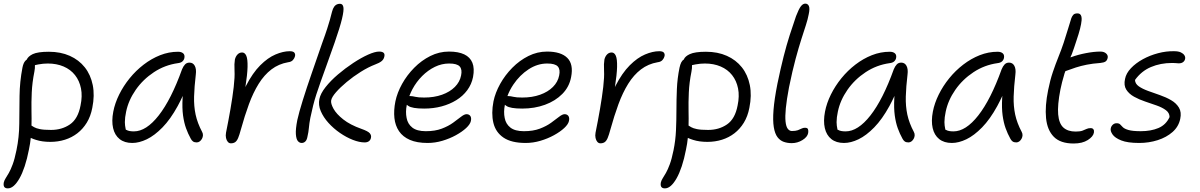

<svg xmlns="http://www.w3.org/2000/svg" viewBox="-30 -780 6629 1061"><path d="M248 4Q203 4 169 -7Q153 -12 140 -18Q137 13 130 46Q120 98 106.5 138.5Q93 179 77.5 206Q62 233 46 247Q30 261 13 261Q3 261 -2.5 257Q-8 253 -9.5 245.5Q-11 238 -9 228Q-6 216 1.5 204.5Q9 193 19 175.5Q29 158 40 128.5Q51 99 61 50Q76 -22 76.5 -97Q77 -172 78 -250Q79 -328 94 -406Q99 -432 110 -444Q114 -448 118 -451Q125 -468 151 -481Q179 -494 240 -494Q305 -494 355.5 -471.5Q406 -449 438.5 -408Q471 -367 482.5 -310Q494 -253 480 -184Q471 -137 449.5 -102Q428 -67 397.5 -43.5Q367 -20 329 -8Q291 4 248 4ZM163 -420Q163 -420 163 -420Q164 -404 160 -384Q148 -324 145.5 -269.5Q143 -215 144 -164Q145 -125 144 -86Q150 -82 159 -77Q169 -71 190.5 -66.5Q212 -62 252 -62Q312 -62 356.5 -92.5Q401 -123 415 -197Q426 -249 417.5 -291.5Q409 -334 384.5 -365Q360 -396 321.5 -412.5Q283 -429 234 -429Q208 -429 182 -424Q171 -421 163 -420Z M701 10Q658 10 631 -11.5Q604 -33 595 -72Q586 -111 596 -163Q605 -210 628.5 -257.5Q652 -305 686.5 -347.5Q721 -390 764 -423Q807 -456 855 -475Q903 -494 954 -494Q972 -494 982 -485.5Q992 -477 989 -460Q987 -449 978.5 -441Q970 -433 953 -431Q881 -421 820.5 -381Q760 -341 720 -283.5Q680 -226 667 -163Q660 -131 660 -105Q660 -87 665 -64Q667 -62 669 -62Q682 -54 710 -54Q778 -54 847 -142Q916 -230 976 -397Q983 -414 992.5 -424Q1002 -434 1017 -434Q1037 -434 1046.5 -416Q1056 -398 1052 -368Q1044 -300 1042.5 -246.5Q1041 -193 1051 -146.5Q1061 -100 1087 -51Q1092 -42 1091.5 -32Q1091 -22 1086 -13Q1081 -4 1073.5 1.5Q1066 7 1057 7Q1044 7 1036.5 1.5Q1029 -4 1024 -14Q1009 -41 998 -71.5Q987 -102 981.5 -142Q976 -182 979 -238Q979 -244 980 -250Q966 -220 952 -194Q912 -121 868 -76Q824 -31 781.5 -10.5Q739 10 701 10Z M1246 12Q1236 12 1229 4Q1222 -4 1219 -17.5Q1216 -31 1219 -47Q1232 -111 1243.5 -177Q1255 -243 1261.5 -299Q1268 -355 1266 -389Q1265 -412 1265.5 -425Q1266 -438 1268 -451Q1272 -468 1282.5 -479Q1293 -490 1308 -490Q1323 -490 1331 -472Q1339 -454 1338 -410Q1337 -369 1326 -298Q1327 -302 1329 -305Q1366 -377 1408 -419Q1450 -461 1492.5 -479Q1535 -497 1571 -497Q1591 -497 1597 -488.5Q1603 -480 1600 -469Q1598 -459 1589 -448.5Q1580 -438 1562 -436Q1510 -427 1470 -396.5Q1430 -366 1399.5 -317Q1369 -268 1345.5 -204Q1322 -140 1301 -64Q1293 -34 1286 -17.5Q1279 -1 1269.5 5.5Q1260 12 1246 12Z M1985 7Q1956 7 1920 -7Q1884 -21 1848.5 -45.5Q1813 -70 1785 -101Q1757 -132 1742.5 -166Q1728 -200 1735 -233Q1741 -263 1769 -298.5Q1797 -334 1837.5 -368.5Q1878 -403 1922 -432Q1966 -461 2004 -478Q2042 -495 2065 -495Q2082 -495 2089.5 -488.5Q2097 -482 2094 -468Q2091 -452 2078.5 -442Q2066 -432 2044 -424Q2005 -409 1963.5 -383Q1922 -357 1886 -327Q1850 -297 1826.5 -270Q1803 -243 1800 -225Q1797 -208 1813 -179Q1829 -150 1867 -120Q1905 -90 1967 -68Q2004 -55 2013.5 -43.5Q2023 -32 2020 -19Q2018 -7 2009 0Q2000 7 1985 7ZM1637 10Q1625 10 1616 -0.5Q1607 -11 1605 -38.5Q1603 -66 1613 -117Q1622 -158 1643 -225.5Q1664 -293 1692.5 -375Q1721 -457 1750 -541Q1769 -593 1778.5 -623Q1788 -653 1793 -670.5Q1798 -688 1801 -701Q1804 -714 1810 -731Q1816 -745 1825.5 -752Q1835 -759 1849 -759Q1864 -759 1867.5 -741Q1871 -723 1860 -676.5Q1849 -630 1819 -544Q1793 -470 1774 -417.5Q1755 -365 1741.5 -327Q1728 -289 1718 -258Q1708 -227 1700.5 -197Q1693 -167 1685 -129Q1679 -98 1677 -74Q1675 -50 1669 -25Q1666 -7 1657.5 1.5Q1649 10 1637 10Z M2333 10Q2274 10 2235 -7Q2196 -24 2175 -55Q2154 -86 2149.5 -128Q2145 -170 2155 -220Q2165 -268 2192 -316.5Q2219 -365 2259 -405.5Q2299 -446 2348 -470.5Q2397 -495 2451 -495Q2503 -495 2535.5 -479.5Q2568 -464 2580.5 -433Q2593 -402 2584 -354Q2576 -314 2552 -281.5Q2528 -249 2491.5 -226.5Q2455 -204 2410 -192Q2365 -180 2314 -180Q2247 -180 2226 -195Q2221 -198 2218 -201Q2210 -161 2217 -128Q2223 -95 2248.5 -75Q2274 -55 2323 -55Q2374 -55 2411 -69Q2448 -83 2474 -102Q2500 -121 2518 -135Q2536 -149 2548 -149Q2562 -149 2569 -139Q2576 -129 2572 -111Q2568 -93 2546 -72.5Q2524 -52 2489.5 -33Q2455 -14 2414.5 -2Q2374 10 2333 10ZM2232 -249Q2235 -249 2238 -249Q2249 -249 2265 -245Q2281 -241 2314 -241Q2369 -241 2412.5 -256.5Q2456 -272 2483.5 -299.5Q2511 -327 2518 -363Q2525 -396 2510.5 -412.5Q2496 -429 2452 -429Q2411 -429 2373 -410.5Q2335 -392 2303 -360Q2271 -328 2249 -287Q2239 -268 2232 -249Z M2875 10Q2796 10 2752.5 -19.5Q2709 -49 2696.5 -101Q2684 -153 2697 -220Q2707 -268 2734 -316.5Q2761 -365 2801 -405.5Q2841 -446 2890 -470.5Q2939 -495 2993 -495Q3070 -495 3105 -460Q3140 -425 3126 -354Q3116 -300 3077.5 -261Q3039 -222 2981.5 -201Q2924 -180 2856 -180Q2789 -180 2768 -195Q2763 -198 2760 -201Q2752 -161 2759 -128Q2765 -95 2790.5 -75Q2816 -55 2865 -55Q2916 -55 2953 -69Q2990 -83 3016 -102Q3042 -121 3060 -135Q3078 -149 3090 -149Q3104 -149 3111 -139Q3118 -129 3114 -111Q3110 -93 3088 -72.5Q3066 -52 3031.5 -33Q2997 -14 2956.5 -2Q2916 10 2875 10ZM2774 -249Q2777 -249 2780 -249Q2791 -249 2807 -245Q2823 -241 2856 -241Q2911 -241 2954.5 -256.5Q2998 -272 3025.5 -299.5Q3053 -327 3060 -363Q3067 -396 3052.5 -412.5Q3038 -429 2994 -429Q2940 -429 2891 -397Q2842 -365 2807 -313Q2786 -282 2774 -249Z M3288 12Q3278 12 3271 4Q3264 -4 3261 -17.5Q3258 -31 3261 -47Q3274 -111 3285.5 -177Q3297 -243 3303.5 -299Q3310 -355 3308 -389Q3307 -412 3307.5 -425Q3308 -438 3310 -451Q3314 -468 3324.5 -479Q3335 -490 3350 -490Q3365 -490 3373 -472Q3381 -454 3380 -410Q3379 -369 3368 -298Q3369 -302 3371 -305Q3408 -377 3450 -419Q3492 -461 3534.5 -479Q3577 -497 3613 -497Q3633 -497 3639 -488.5Q3645 -480 3642 -469Q3640 -459 3631 -448.5Q3622 -438 3604 -436Q3552 -427 3512 -396.5Q3472 -366 3441.5 -317Q3411 -268 3387.5 -204Q3364 -140 3343 -64Q3335 -34 3328 -17.5Q3321 -1 3311.5 5.5Q3302 12 3288 12Z M3879 4Q3834 4 3800 -7Q3784 -12 3771 -18Q3768 13 3761 46Q3751 98 3737.5 138.5Q3724 179 3708.5 206Q3693 233 3677 247Q3661 261 3644 261Q3634 261 3628.5 257Q3623 253 3621.5 245.5Q3620 238 3622 228Q3625 216 3632.5 204.5Q3640 193 3650 175.5Q3660 158 3671 128.5Q3682 99 3692 50Q3703 -4 3705.5 -59.5Q3708 -115 3708 -172.5Q3708 -230 3710.5 -288.5Q3713 -347 3725 -406Q3729 -424 3734.5 -435Q3740 -446 3749 -451Q3749 -451 3749 -452Q3756 -469 3782 -481Q3810 -494 3871 -494Q3936 -494 3986.5 -471.5Q4037 -449 4069.5 -408Q4102 -367 4113.5 -310Q4125 -253 4111 -184Q4102 -137 4080.5 -102Q4059 -67 4028.5 -43.5Q3998 -20 3960 -8Q3922 4 3879 4ZM3794 -420Q3794 -420 3794 -420Q3795 -404 3791 -384Q3779 -324 3776.5 -269.5Q3774 -215 3775 -164Q3776 -125 3775 -86Q3781 -82 3790 -77Q3800 -71 3821.5 -66.5Q3843 -62 3883 -62Q3943 -62 3987.5 -92.5Q4032 -123 4046 -197Q4057 -249 4048.5 -291.5Q4040 -334 4015.5 -365Q3991 -396 3952.5 -412.5Q3914 -429 3865 -429Q3839 -429 3813 -424Q3802 -421 3794 -420Z M4345 11Q4322 11 4301.5 4Q4281 -3 4266.5 -22Q4252 -41 4246 -77.5Q4240 -114 4244.5 -172.5Q4249 -231 4266 -317Q4284 -404 4300.5 -468.5Q4317 -533 4334 -586Q4351 -639 4369 -691Q4384 -730 4395.5 -745Q4407 -760 4420 -760Q4434 -760 4440 -746.5Q4446 -733 4439 -701Q4434 -674 4423.5 -641.5Q4413 -609 4398.5 -564Q4384 -519 4366.5 -454.5Q4349 -390 4330 -297Q4317 -228 4312.5 -182Q4308 -136 4311 -108Q4314 -80 4323.5 -68Q4333 -56 4346 -56Q4367 -56 4379 -60.5Q4391 -65 4399.5 -69.5Q4408 -74 4418 -74Q4432 -74 4435 -66Q4438 -58 4436 -45Q4432 -23 4404.5 -6Q4377 11 4345 11Z M4634 10Q4591 10 4564 -11.5Q4537 -33 4528 -72Q4519 -111 4529 -163Q4538 -210 4561.5 -257.5Q4585 -305 4619.5 -347.5Q4654 -390 4697 -423Q4740 -456 4788 -475Q4836 -494 4887 -494Q4905 -494 4915 -485.5Q4925 -477 4922 -460Q4920 -449 4911.5 -441Q4903 -433 4886 -431Q4814 -421 4753.5 -381Q4693 -341 4653 -283.5Q4613 -226 4600 -163Q4593 -131 4593 -105Q4593 -87 4598 -64Q4600 -62 4602 -62Q4615 -54 4643 -54Q4711 -54 4780 -142Q4849 -230 4909 -397Q4916 -414 4925.5 -424Q4935 -434 4950 -434Q4970 -434 4979.5 -416Q4989 -398 4985 -368Q4977 -300 4975.5 -246.5Q4974 -193 4984 -146.5Q4994 -100 5020 -51Q5025 -42 5024.5 -32Q5024 -22 5019 -13Q5014 -4 5006.5 1.5Q4999 7 4990 7Q4977 7 4969.5 1.5Q4962 -4 4957 -14Q4942 -41 4931 -71.5Q4920 -102 4914.5 -142Q4909 -182 4912 -238Q4912 -244 4913 -250Q4899 -220 4885 -194Q4845 -121 4801 -76Q4757 -31 4714.5 -10.5Q4672 10 4634 10Z M5230 10Q5187 10 5160 -11.5Q5133 -33 5124 -72Q5115 -111 5125 -163Q5134 -210 5157.5 -257.5Q5181 -305 5215.5 -347.5Q5250 -390 5293 -423Q5336 -456 5384 -475Q5432 -494 5483 -494Q5501 -494 5511 -485.5Q5521 -477 5518 -460Q5516 -449 5507.5 -441Q5499 -433 5482 -431Q5410 -421 5349.5 -381Q5289 -341 5249 -283.5Q5209 -226 5196 -163Q5189 -131 5189 -105Q5189 -87 5194 -64Q5196 -62 5198 -62Q5211 -54 5239 -54Q5307 -54 5376 -142Q5445 -230 5505 -397Q5512 -414 5521.5 -424Q5531 -434 5546 -434Q5566 -434 5575.5 -416Q5585 -398 5581 -368Q5573 -300 5571.5 -246.5Q5570 -193 5580 -146.5Q5590 -100 5616 -51Q5621 -42 5620.5 -32Q5620 -22 5615 -13Q5610 -4 5602.5 1.5Q5595 7 5586 7Q5573 7 5565.5 1.5Q5558 -4 5553 -14Q5538 -41 5527 -71.5Q5516 -102 5510.5 -142Q5505 -182 5508 -238Q5508 -244 5509 -250Q5495 -220 5481 -194Q5441 -121 5397 -76Q5353 -31 5310.5 -10.5Q5268 10 5230 10Z M5903 13Q5830 13 5793.5 -24Q5757 -61 5750.5 -127.5Q5744 -194 5762 -282Q5773 -337 5788 -381.5Q5803 -426 5819 -465.5Q5835 -505 5848 -544Q5864 -593 5873 -623.5Q5882 -654 5890 -679Q5894 -690 5901 -698Q5908 -706 5924 -706Q5933 -706 5938 -702Q5949 -693 5947 -668Q5944 -630 5919 -557Q5905 -513 5893 -481Q5889 -472 5885 -463Q5887 -463 5889 -464Q5927 -478 5971.5 -486.5Q6016 -495 6051 -495Q6071 -495 6082.5 -484.5Q6094 -474 6091 -460Q6088 -446 6079 -440Q6070 -434 6050 -432Q6008 -429 5975.5 -422.5Q5943 -416 5915 -407Q5887 -398 5858 -387Q5857 -387 5857 -386Q5852 -374 5849 -361Q5839 -329 5830 -286Q5813 -199 5817.5 -148Q5822 -97 5846.5 -75Q5871 -53 5914 -53Q5939 -53 5952 -58Q5965 -63 5974.5 -67.5Q5984 -72 5997 -72Q6008 -72 6012.5 -65Q6017 -58 6015 -47Q6011 -25 5981 -6Q5951 13 5903 13Z M6265 10Q6201 10 6166 -4Q6131 -18 6118 -37Q6105 -56 6108 -70Q6110 -82 6119 -90.5Q6128 -99 6140 -99Q6154 -99 6160 -92.5Q6166 -86 6175 -77Q6184 -68 6206.5 -61.5Q6229 -55 6274 -55Q6330 -55 6371.5 -72.5Q6413 -90 6433 -133Q6433 -156 6413 -171Q6393 -186 6362 -197Q6331 -208 6298 -219Q6265 -230 6237 -245.5Q6209 -261 6194 -284.5Q6179 -308 6187 -344Q6193 -375 6219.5 -403Q6246 -431 6285 -452.5Q6324 -474 6369.5 -486Q6415 -498 6458 -497Q6482 -497 6495.5 -490.5Q6509 -484 6515 -474.5Q6521 -465 6519 -455Q6517 -444 6508 -437Q6499 -430 6484 -430Q6481 -430 6476 -430.5Q6471 -431 6463.5 -431.5Q6456 -432 6447 -432Q6383 -432 6330 -409.5Q6277 -387 6242 -338Q6243 -317 6263 -303Q6283 -289 6314.5 -277.5Q6346 -266 6379.5 -254.5Q6413 -243 6441.5 -226.5Q6470 -210 6485 -185Q6500 -160 6492 -123Q6483 -80 6449.5 -50.5Q6416 -21 6367.5 -5.5Q6319 10 6265 10Z"/></svg>

Font: Shantell Sans Light Light
Style: Italic
Weight: 300
Italic angle: -11°
Version: Version 1.008;[ac192a2d6]